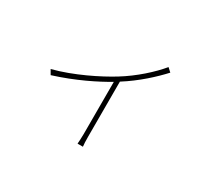

<svg xmlns="http://www.w3.org/2000/svg" viewBox="-123 -818 1246 1118"><g transform="rotate(30 500.0 -258.5)"><path d="M137 -231 155 -200C298 -245 415 -304 493 -350V1C493 26 491 56 490 67H526C524 56 523 26 523 1V-369C617 -428 699 -504 751 -561L726 -584C675 -522 591 -446 500 -390C416 -338 270 -265 137 -231Z"/></g></svg>

Font: Noto Sans CJK HK Thin
Style: Regular
Weight: 100
Designer: Ryoko NISHIZUKA 西塚涼子 (kana, bopomofo & ideographs); Paul D. Hunt (Latin, Greek & Cyrillic); Sandoll Communications 산돌커뮤니
Foundry: Adobe
Version: Version 2.004;hotconv 1.0.118;makeotfexe 2.5.65603